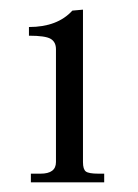

<svg xmlns="http://www.w3.org/2000/svg" viewBox="-20 -892 286 398"><path d="M196 -514H44V-532H64Q96 -532 96 -556V-790Q96 -805 85 -811.5Q74 -818 40 -818V-836Q99 -836 130 -870L152 -872V-556Q152 -541 158 -536.5Q164 -532 184 -532H196Z"/></svg>

Font: Montaga
Style: Regular
Weight: 400
Designer: Alejandra Rodriguez
Foundry: Alejandra Rodriguez
Version: Version 1.001